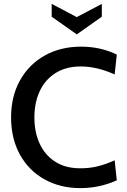

<svg xmlns="http://www.w3.org/2000/svg" viewBox="-20 -954 653 988"><path d="M37 -350Q37 -459 83.5 -541.5Q130 -624 211.5 -669Q293 -714 397 -714Q449 -714 496.5 -703Q544 -692 581 -673L570 -571Q479 -612 396 -612Q319 -612 265.5 -578Q212 -544 184.5 -485Q157 -426 157 -350Q157 -274 184 -215Q211 -156 264 -122Q317 -88 393 -88Q442 -88 484 -98.5Q526 -109 570 -129L581 -26Q492 14 393 14Q290 14 209 -31Q128 -76 82.5 -158.5Q37 -241 37 -350ZM246 -868V-934L375 -866L504 -934V-868L375 -777Z"/></svg>

Font: Cabin Medium
Style: Regular
Weight: 500
Designer: Pablo Impallari
Foundry: Pablo Impallari. http://www.impallari.com Igino Marini. http://www.ikern.com
Version: Version 2.001